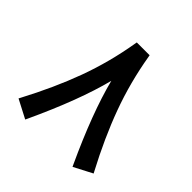

<svg xmlns="http://www.w3.org/2000/svg" viewBox="-170 -774 926 926"><g transform="rotate(45 293.0 -311.0)"><path d="M293.5 -415C323.2 -298.3 375.5 -159.7 450.2 1.5L454.6 10.7L549.3 -38.6L544.9 -46.9C491.7 -147.5 448.2 -243.7 414.6 -335.4C380.9 -427.2 355.5 -523.4 338.4 -624.5L336.9 -632.8H249.5L248 -624.5C231 -523.4 205.6 -427.2 171.9 -335.4C138.2 -243.7 94.7 -147.5 41.5 -46.9L37.1 -38.6L131.8 10.7L136.2 1.5C211.9 -161.1 264.2 -299.8 293.5 -415Z"/></g></svg>

Font: Shabnam Medium
Style: Regular
Weight: 500
Foundry: DejaVu fonts team - Redesigned by Saber Rastikerdar - Based on Vazir font
Version: Version 5.0.1